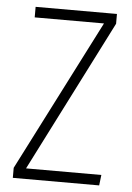

<svg xmlns="http://www.w3.org/2000/svg" viewBox="-51 -723 523 762"><g transform="rotate(5 211.0 -342.0)"><path d="M384 -684V-645L78 -42H378L373 0H29V-40L336 -642H60V-684Z"/></g></svg>

Font: Fira Sans Extra Condensed ExtraLight
Style: Regular
Weight: 275
Width: 1
Designer: Carrois Corporate & Edenspiekermann AG
Foundry: Carrois Corporate GbR & Edenspiekermann AG
Version: Version 4.203